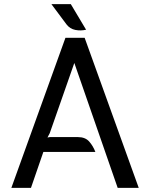

<svg xmlns="http://www.w3.org/2000/svg" viewBox="-20 -910 727 930"><path d="M390 -727 652 0H550L340 -605L221 -265L210 -244L222 -246H357Q393 -246 412 -224.5Q431 -203 442 -174H190L130 0H35L297 -727ZM229 -890H323L397 -766Q371 -760 345 -765Q319 -770 302 -792Z"/></svg>

Font: Expletus Sans
Style: Regular
Weight: 400
Designer: Jasper de Waard
Foundry: Designtown
Version: Version 7.028